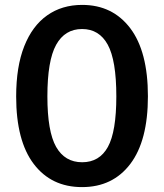

<svg xmlns="http://www.w3.org/2000/svg" viewBox="-20 -753 670 784"><path d="M315 11Q189.5 11 117.8 -83.5Q46 -178 46 -359Q46 -481 79 -564.2Q112 -647.5 172.5 -690.2Q233 -733 315.5 -733Q439.5 -733 511.8 -637.8Q584 -542.5 584 -360Q584 -178.5 512.2 -83.8Q440.5 11 315 11ZM315.5 -90.5Q386 -90.5 420.5 -153Q455 -215.5 455 -359.5Q455 -506.5 420 -570.5Q385 -634.5 315 -634.5Q245 -634.5 209.2 -570Q173.5 -505.5 173.5 -359.5Q173.5 -216 209.2 -153.2Q245 -90.5 315.5 -90.5Z"/></svg>

Font: Public Sans Thin SemiBold
Style: Regular
Weight: 600
Version: Version 2.001